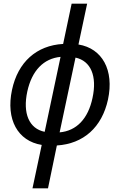

<svg xmlns="http://www.w3.org/2000/svg" viewBox="-20 -780 650 1040"><path d="M156 240H240L288 8C432 -1 532 -90 565 -241C599 -400 534 -518 405 -539L452 -760H368L322 -542C178 -534 77 -444 45 -293C11 -133 76 -16 206 5ZM128 -285C153 -398 216 -463 308 -472L222 -66C138 -83 102 -165 128 -285ZM481 -249C457 -136 394 -71 303 -63L389 -468C472 -450 507 -368 481 -249Z"/></svg>

Font: Noto Sans SemiCondensed
Style: Italic
Weight: 400
Width: 4
Italic angle: -12°
Designer: Monotype Design Team
Foundry: Monotype Imaging Inc.
Version: Version 2.013